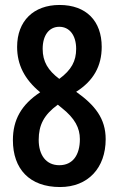

<svg xmlns="http://www.w3.org/2000/svg" viewBox="-20 -744 478 774"><path d="M220 -724C115 -724 49 -659 49 -555C49 -484 78 -425 142 -372C66 -322 32 -261 32 -179C32 -63 99 10 222 10C335 10 406 -67 406 -183C406 -266 363 -320 287 -374C357 -418 390 -478 390 -555C390 -659 328 -724 220 -724ZM219 -636C260 -636 287 -602 287 -547C287 -498 268 -462 219 -426C174 -460 152 -495 152 -547C152 -602 178 -636 219 -636ZM136 -180C136 -240 157 -281 213 -322L229 -309C282 -267 302 -228 302 -183C302 -120 274 -78 219 -78C165 -78 136 -120 136 -180Z"/></svg>

Font: Noto Sans Display Condensed Medium
Style: Regular
Weight: 500
Width: 3
Designer: Monotype Design Team
Foundry: Monotype Imaging Inc.
Version: Version 1.900